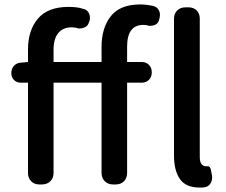

<svg xmlns="http://www.w3.org/2000/svg" viewBox="-20 -830 1015 864"><path d="M878 14Q816 14 789.5 -24.5Q763 -63 763 -130V-746Q763 -769 777.5 -783Q792 -797 815 -797H828Q851 -797 865 -783Q879 -769 879 -746V-124Q879 -101 887 -91.5Q895 -82 905 -82H909Q926 -84 929 -66L934 -40Q937 -21 927.5 -5Q918 11 898 13Q894 13 896 13.5Q898 14 878 14ZM74 -458Q55 -458 43 -470Q31 -482 31 -501Q31 -521 43 -534Q55 -547 74 -548L106 -551V-608Q106 -693 150.5 -746Q195 -799 289 -799Q306 -799 323.5 -797Q341 -795 351 -791Q371 -788 379.5 -772Q388 -756 383 -736L381 -732Q377 -715 363.5 -708Q350 -701 332 -702Q325 -705 317 -706Q309 -707 301 -707Q264 -707 242.5 -681.5Q221 -656 221 -606V-551H437V-619Q437 -704 478.5 -757Q520 -810 611 -810Q626 -810 642 -808Q658 -806 666 -804Q686 -800 694.5 -784.5Q703 -769 698 -749L696 -741Q692 -725 679.5 -719Q667 -713 650 -714Q639 -718 625 -718Q552 -718 552 -620V-551H618Q638 -551 650.5 -538Q663 -525 663 -504Q663 -484 650.5 -471Q638 -458 618 -458H552V-52Q552 -29 538 -14.5Q524 0 501 0H488Q466 0 451.5 -14.5Q437 -29 437 -52V-458H221V-51Q221 -29 206.5 -14.5Q192 0 169 0H157Q134 0 120 -14.5Q106 -29 106 -51V-458Z"/></svg>

Font: Chiron GoRound TC M
Style: Regular
Weight: 500
Designer: Ryoko NISHIZUKA 西塚涼子 (kana, bopomofo & ideographs); Paul D. Hunt (Latin, Greek & Cyrillic); Sandoll Communications 산돌커뮤니
Foundry: Adobe
Version: Version 1.000;hotconv 1.1.1;makeotfexe 2.6.0